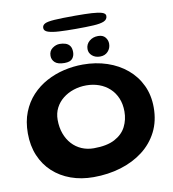

<svg xmlns="http://www.w3.org/2000/svg" viewBox="-98 -967 996 1105"><g transform="rotate(-10 400.0 -414.0)"><path d="M360 52.5Q288 52.5 227.8 30.8Q167.5 9 123.2 -31.8Q79 -72.5 54.5 -130.5Q30 -188.5 30 -261Q30 -330 51.5 -384.2Q73 -438.5 110.2 -478.5Q147.5 -518.5 196 -544.8Q244.5 -571 299.2 -583.8Q354 -596.5 410 -596.5Q486 -596.5 551.5 -574.5Q617 -552.5 666 -511.2Q715 -470 742.2 -412.2Q769.5 -354.5 769.5 -282.5Q769.5 -203 737.8 -140.8Q706 -78.5 649.8 -35.5Q593.5 7.5 519.2 30Q445 52.5 360 52.5ZM390 -111Q466.5 -111 512.5 -135.5Q558.5 -160 579 -200.5Q599.5 -241 599.5 -288.5Q599.5 -332.5 585 -367Q570.5 -401.5 544.2 -425.8Q518 -450 483.2 -462.5Q448.5 -475 409 -475Q370 -475 334.8 -463.5Q299.5 -452 272 -430.2Q244.5 -408.5 228.5 -377.5Q212.5 -346.5 212.5 -308Q212.5 -263.5 225.8 -227.2Q239 -191 262.8 -165Q286.5 -139 319 -125Q351.5 -111 390 -111ZM309 -623.5Q270 -623.5 253 -639.2Q236 -655 236 -677.5Q236 -706.5 256.8 -721.5Q277.5 -736.5 299.5 -736.5Q317.5 -736.5 333.2 -731.5Q349 -726.5 358.5 -713.5Q368 -700.5 368 -677Q368 -654.5 355 -639Q342 -623.5 309 -623.5ZM517 -624.5Q489 -624.5 470.8 -640.2Q452.5 -656 452.5 -679Q452.5 -707 473.5 -725Q494.5 -743 525 -743Q553 -743 566.8 -726.2Q580.5 -709.5 580.5 -688.5Q580.5 -662 563 -643.2Q545.5 -624.5 517 -624.5ZM406 -805.5Q352 -805.5 310.5 -807.8Q269 -810 245.8 -817.8Q222.5 -825.5 222.5 -843Q222.5 -859 237.8 -867.2Q253 -875.5 295 -878.2Q337 -881 418 -881Q473.5 -881 512.5 -878.8Q551.5 -876.5 572 -869.8Q592.5 -863 592.5 -849Q592.5 -828.5 572 -819.2Q551.5 -810 510.2 -807.8Q469 -805.5 406 -805.5Z"/></g></svg>

Font: Gluten Medium
Style: Regular
Weight: 500
Designer: Tyler Finck
Foundry: Etcetera Type Company
Version: Version 1.300